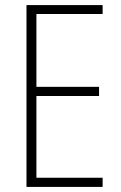

<svg xmlns="http://www.w3.org/2000/svg" viewBox="-20 -734 475 754"><path d="M383 0H84V-714H383V-679H123V-393H369V-357H123V-36H383Z"/></svg>

Font: Noto Sans Lao Condensed ExtraLight
Style: Regular
Weight: 200
Width: 3
Designer: Monotype Design Team
Foundry: Monotype Imaging Inc.
Version: Version 2.003; ttfautohint (v1.8.4.7-5d5b)